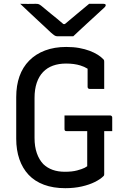

<svg xmlns="http://www.w3.org/2000/svg" viewBox="-20 -966 640 1006"><path d="M318 -361H557Q561 -361 563 -359.5Q565 -358 566.5 -356Q568 -354 568 -350V-279H526V-54Q526 -51 525.5 -48.5Q525 -46 522 -43Q506 -27 477 -12.5Q448 2 408.5 11Q369 20 322 20Q259 20 210.5 2Q162 -16 130 -50Q98 -84 81.5 -132Q65 -180 65 -239V-457Q65 -518 82 -566Q99 -614 133 -648.5Q167 -683 216 -701.5Q265 -720 327 -720Q365 -720 395 -714.5Q425 -709 449 -700Q473 -691 491.5 -679.5Q510 -668 522 -655Q525 -652 525.5 -648.5Q526 -645 526 -642V-500H450Q445 -500 442 -503Q439 -506 439 -511V-606Q421 -617 401 -623Q369 -633 326 -633Q288 -633 257.5 -622Q227 -611 205.5 -588.5Q184 -566 172.5 -532Q161 -498 161 -453V-243Q161 -198 173 -163.5Q185 -129 207 -106Q228 -86 256 -76Q284 -66 320 -66Q358 -66 384 -73Q410 -80 424 -87L437 -95V-279H329Q326 -279 324 -279.5Q322 -280 320.5 -281.5Q319 -283 318.5 -285Q318 -287 318 -290ZM364 -776H280Q273 -776 267 -779.5Q261 -783 246 -796Q238 -804 219.5 -821Q201 -838 178 -859.5Q155 -881 131 -903.5Q107 -926 86 -946Q104 -945 126.5 -945.5Q149 -946 167 -946Q178 -946 183 -944Q188 -942 196 -936Q212 -923 248 -893Q276 -871 312 -840H320Q355 -870 382 -892Q419 -923 447 -946H522Q527 -946 529.5 -945Q532 -944 533 -942.5Q534 -941 534 -939Q534 -935 530.5 -930.5Q527 -926 511 -912Q498 -900 478.5 -882Q459 -864 437 -844Q415 -824 396 -806Q377 -788 364 -776Z"/></svg>

Font: Code D OnePiece
Style: Regular
Weight: 400
Version: Version 1.085; ttfautohint (v1.8.4.7-5d5b);Nerd Fonts 3.0.2